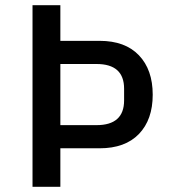

<svg xmlns="http://www.w3.org/2000/svg" viewBox="-20 -718 680 738"><path d="M105 0V-698H212V-561H363Q461 -561 514 -505.5Q567 -450 567 -354Q567 -258 514 -203Q461 -148 363 -148H212V0ZM351 -237Q457 -237 457 -332V-377Q457 -472 351 -472H212V-237Z"/></svg>

Font: Writer Medium
Style: Regular
Weight: 500
Monospace: yes
Designer: Mike Abbink, Paul van der Laan, Pieter van Rosmalen
Foundry: Bold Monday
Version: Version 2.001 2020